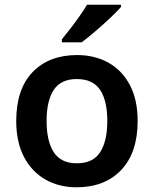

<svg xmlns="http://www.w3.org/2000/svg" viewBox="-20 -786 654 816"><path d="M565 -272Q565 -137 495 -63.5Q425 10 305 10Q231 10 173 -23Q115 -56 82 -119Q49 -182 49 -272Q49 -407 118.5 -479.5Q188 -552 308 -552Q383 -552 441 -519.5Q499 -487 532 -424.5Q565 -362 565 -272ZM178 -272Q178 -186 208.5 -139Q239 -92 307 -92Q375 -92 405.5 -139Q436 -186 436 -272Q436 -358 405.5 -404Q375 -450 306 -450Q239 -450 208.5 -404Q178 -358 178 -272ZM494 -756Q478 -738 447.5 -709Q417 -680 384 -652Q351 -624 327 -606H243V-619Q258 -637 278 -663Q298 -689 317.5 -716.5Q337 -744 350 -766H494Z"/></svg>

Font: Noto Sans Gujarati SemiBold
Style: Regular
Weight: 600
Designer: Jelle Bosma - Monotype Design Team, Universal Thirst
Foundry: Monotype Imaging Inc.
Version: Version 2.106; ttfautohint (v1.8.4.7-5d5b)